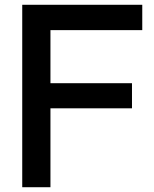

<svg xmlns="http://www.w3.org/2000/svg" viewBox="-20 -783 643 803"><path d="M191 0H73V-763H575V-657H191V-435H532V-330H191Z"/></svg>

Font: Open Sauce One Medium
Style: Regular
Weight: 500
Designer: Alfredo Marco Pradil
Foundry: Creative Sauce Fz LLC
Version: Version 1.477